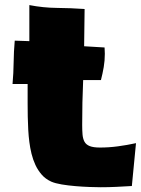

<svg xmlns="http://www.w3.org/2000/svg" viewBox="-20 -747 565 770"><path d="M525.4 -172.9 508.8 -1Q477.5 1 446.3 2.4Q415 3.9 383.8 3.9Q367.2 3.9 339.8 2.9Q312.5 2 283.2 -0.5Q253.9 -2.9 227.5 -7.3Q201.2 -11.7 185.5 -18.6Q162.1 -29.3 147 -46.9Q131.8 -64.5 122.1 -85.4Q112.3 -106.4 106.4 -130.4Q100.6 -154.3 97.7 -177.7Q94.7 -200.2 93.3 -226.1Q91.8 -252 91.3 -279.3Q90.8 -306.6 90.8 -332.5Q90.8 -358.4 90.8 -380.9V-410.2H30.3Q34.2 -454.1 34.7 -497.1Q35.2 -540 39.1 -584L97.7 -582V-726.6Q153.3 -715.8 208.5 -715.3Q263.7 -714.8 319.3 -710.9L317.4 -561.5L399.4 -556.6Q399.4 -549.8 399.9 -543.9Q400.4 -538.1 400.4 -531.2Q400.4 -503.9 396 -478Q391.6 -452.1 384.8 -425.8H313.5Q311.5 -380.9 310.5 -335.9Q309.6 -291 309.6 -246.1Q309.6 -224.6 311 -207.5Q312.5 -190.4 318.8 -178.7Q325.2 -167 339.8 -161.1Q354.5 -155.3 380.9 -155.3Q417 -155.3 453.1 -160.2Q489.3 -165 525.4 -172.9Z"/></svg>

Font: Slackey
Style: Regular
Weight: 400
Designer: Squid
Foundry: Font Diner, Inc DBA Sideshow
Version: Version 1.001